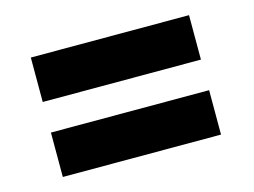

<svg xmlns="http://www.w3.org/2000/svg" viewBox="-59 -573 702 530"><g transform="rotate(-15 292.5 -308.5)"><path d="M514.6 -352.5H62.5V-479.5H514.6ZM514.6 -138.2H62.5V-265.1H514.6Z"/></g></svg>

Font: Sadagaat-English
Style: Regular
Weight: 900
Designer: Ahmed alsheikh
Foundry: Ahmed alsheikh Design
Version: Version 2.137;January 17, 2018;FontCreator 11.0.0.2408 64-bi